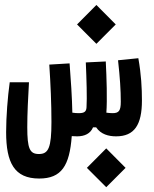

<svg xmlns="http://www.w3.org/2000/svg" viewBox="-20 -551 626 780"><path d="M139.2 174.3C230 174.3 262.7 122.1 271.5 2C277.3 2.4 284.7 2.9 293.5 2.9C323.7 2.9 347.7 -8.3 357.9 -33.7H370.6C389.6 -5.4 420.9 2.9 451.7 2.9C526.4 2.9 556.6 -44.4 556.6 -142.6C556.6 -193.4 553.7 -248.5 542 -314.5L459.5 -306.2C467.3 -237.3 470.7 -184.1 470.7 -137.7C470.7 -101.1 462.9 -91.3 437.5 -91.3C427.7 -91.3 419.4 -92.3 412.1 -93.3C416 -145.5 413.1 -235.8 409.7 -301.3L328.6 -297.4C331.5 -229.5 334 -153.8 331.5 -115.2C330.6 -98.1 323.2 -91.3 300.3 -91.3C291 -91.3 284.2 -91.8 273.9 -93.3C272.9 -151.4 267.6 -232.4 262.7 -293.5L180.2 -288.6C185.5 -210.4 189 -128.9 189 -55.2C189 49.3 176.8 74.7 138.2 74.7C100.6 74.7 90.8 52.7 90.8 -34.7C90.8 -89.4 94.2 -155.3 97.7 -216.8H19.5C11.2 -157.7 4.9 -75.7 4.9 -14.2C4.9 109.9 38.1 174.3 139.2 174.3ZM411.6 209.5 490.2 130.9 411.6 51.8 333 130.9ZM371.6 -373 450.2 -451.7 371.6 -530.8 293 -451.7Z"/></svg>

Font: Cascadia Mono NF
Style: Regular
Weight: 400
Monospace: yes
Designer: Aaron Bell
Foundry: Saja Typeworks
Version: Version 2404.023